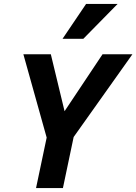

<svg xmlns="http://www.w3.org/2000/svg" viewBox="-20 -950 689 970"><path d="M352.1 -257.8 297.9 0H162.1L215.8 -254.9L98.1 -675.8H236.8L306.2 -388.2L498 -675.8H648.9ZM400.9 -753.9H295.9L415 -930.2H574.2Z"/></svg>

Font: Lorenzo Sans
Style: Bold Italic
Weight: 700
Italic angle: -12°
Foundry: Intel Corporation
Version: Version 1.00; ttfautohint (v1.5)